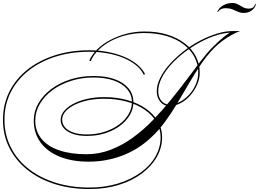

<svg xmlns="http://www.w3.org/2000/svg" viewBox="-33 -1013 1740 1291"><path d="M568 258Q440 258 333.5 224Q227 190 149.5 127.5Q72 65 29.5 -20Q-13 -105 -13 -208Q-13 -310 29.5 -395.5Q72 -481 150 -543.5Q228 -606 334.5 -640.5Q441 -675 568 -675Q632 -675 692 -663.5Q752 -652 802 -631Q852 -610 888 -580.5Q924 -551 943 -514L933 -511Q916 -547 880.5 -575.5Q845 -604 796.5 -624Q748 -644 689.5 -654.5Q631 -665 568 -665Q443 -665 338.5 -631.5Q234 -598 157.5 -537Q81 -476 39 -392.5Q-3 -309 -3 -208Q-3 -108 39 -24Q81 60 157 120.5Q233 181 337.5 214.5Q442 248 568 248Q673 248 760.5 221Q848 194 912.5 147.5Q977 101 1012 39.5Q1047 -22 1047 -90Q1047 -146 1018.5 -193.5Q990 -241 939 -276Q888 -311 818.5 -330Q749 -349 666 -349Q586 -349 522.5 -329.5Q459 -310 422 -278Q385 -246 385 -208Q385 -179 404.5 -156.5Q424 -134 461.5 -121.5Q499 -109 551 -109Q614 -109 669 -126.5Q724 -144 765.5 -174Q807 -204 830.5 -243.5Q854 -283 854 -326Q854 -375 823 -412.5Q792 -450 734 -471Q676 -492 596 -492Q515 -492 443.5 -469Q372 -446 318.5 -406Q265 -366 234.5 -313.5Q204 -261 204 -203Q204 -131 245.5 -80Q287 -29 364.5 -2.5Q442 24 548 24Q633 24 711 -6Q789 -36 859.5 -87Q930 -138 993.5 -203.5Q1057 -269 1114 -339Q1171 -409 1221.5 -476.5Q1272 -544 1315.5 -601Q1359 -658 1397 -696Q1443 -742 1472.5 -765Q1502 -788 1529 -804H1581Q1555 -795 1523.5 -777.5Q1492 -760 1460.5 -736.5Q1429 -713 1405 -688Q1357 -639 1316 -577.5Q1275 -516 1236 -449Q1197 -382 1157.5 -316Q1118 -250 1074 -190.5Q1030 -131 978 -84Q895 -7 788.5 33.5Q682 74 563 74Q449 74 366 39.5Q283 5 238.5 -57Q194 -119 194 -203Q194 -264 225 -318Q256 -372 311 -413.5Q366 -455 439 -478.5Q512 -502 596 -502Q680 -502 739.5 -480Q799 -458 831.5 -418.5Q864 -379 864 -326Q864 -280 840 -239.5Q816 -199 773.5 -167Q731 -135 674 -117Q617 -99 551 -99Q496 -99 456.5 -113Q417 -127 396 -151Q375 -175 375 -207Q375 -248 413.5 -283Q452 -318 518.5 -339Q585 -360 667 -360Q751 -360 822.5 -340Q894 -320 946.5 -283.5Q999 -247 1028 -198Q1057 -149 1057 -90Q1057 -20 1021 43Q985 106 919.5 154.5Q854 203 765 230.5Q676 258 568 258ZM1106 -300Q1069 -300 1045 -328.5Q1021 -357 1021 -399Q1021 -443 1044.5 -490Q1068 -537 1108.5 -582Q1149 -627 1200.5 -667.5Q1252 -708 1310 -738.5Q1368 -769 1426 -787Q1484 -805 1537 -804V-794Q1486 -795 1429 -778Q1372 -761 1315 -730.5Q1258 -700 1207 -661Q1156 -622 1116 -577.5Q1076 -533 1053.5 -487.5Q1031 -442 1031 -399Q1031 -361 1052 -335.5Q1073 -310 1106 -310Q1143 -310 1177.5 -328.5Q1212 -347 1240 -378Q1268 -409 1284 -447.5Q1300 -486 1300 -524Q1300 -581 1274.5 -629.5Q1249 -678 1201.5 -714.5Q1154 -751 1086.5 -771Q1019 -791 935 -791Q876 -791 819.5 -777.5Q763 -764 714.5 -738.5Q666 -713 630.5 -678.5Q595 -644 577 -602L567 -605Q586 -648 623 -683.5Q660 -719 710 -745Q760 -771 817.5 -786Q875 -801 935 -801Q1020 -802 1089 -781Q1158 -760 1207.5 -722.5Q1257 -685 1283.5 -634.5Q1310 -584 1310 -524Q1310 -483 1292.5 -443.5Q1275 -404 1246.5 -371.5Q1218 -339 1181.5 -319.5Q1145 -300 1106 -300ZM1431 -931 1429 -937Q1443 -964 1470.5 -978.5Q1498 -993 1529 -993Q1551 -993 1568 -983Q1585 -973 1602 -964Q1619 -955 1640 -955Q1653 -955 1665.5 -961Q1678 -967 1683 -989L1687 -983Q1682 -959 1659.5 -942.5Q1637 -926 1607 -926Q1584 -926 1566 -934.5Q1548 -943 1528.5 -950.5Q1509 -958 1483 -958Q1448 -958 1431 -931Z"/></svg>

Font: Ballet 24pt
Style: Regular
Weight: 400
Designer: Maximiliano R. Sproviero
Foundry: Omnibus-Type
Version: Version 1.100